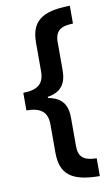

<svg xmlns="http://www.w3.org/2000/svg" viewBox="-97 -767 565 977"><g transform="rotate(-10 185.5 -278.0)"><path d="M337 162V70C272 69 244 48 244 -9V-156C244 -224 216 -263 146 -275V-281C215 -292 244 -331 244 -402V-547C244 -607 277 -625 337 -626V-718C187 -717 135 -669 135 -562V-415C135 -349 100 -324 27 -323V-232C103 -232 135 -203 135 -140V5C135 118 192 161 337 162Z"/></g></svg>

Font: Noto Sans Arabic UI Cn SmBd
Style: Regular
Weight: 600
Width: 3
Designer: Monotype Design Team, Nadine Chahine and Nizar Qandah
Foundry: Monotype Imaging Inc.
Version: Version 2.010